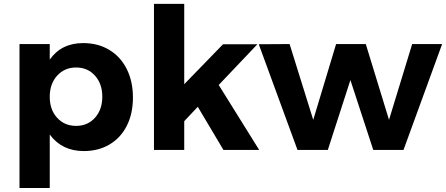

<svg xmlns="http://www.w3.org/2000/svg" viewBox="-20 -762 2268 976"><path d="M462.9 -163.6Q500 -205.1 500 -270.5Q500 -335.9 462.9 -377.4Q425.8 -418.9 366.9 -418.9Q308.1 -418.9 270.5 -377.4Q232.9 -335.9 232.9 -270Q232.9 -204.1 270.5 -163.1Q308.1 -122.1 366.9 -122.1Q425.8 -122.1 462.9 -163.6ZM402.8 -543Q478 -543 535.4 -508.5Q592.8 -474.1 624.3 -411.1Q655.8 -348.1 655.8 -266.6Q655.8 -185.1 625 -123.5Q594.2 -62 537.6 -28.1Q481 5.9 405.8 5.9Q294.9 5.9 232.9 -78.1V193.8H79.1V-538.1H232.9V-459Q292 -543 402.8 -543Z M916.5 0H762.7V-742.2H916.5V-334L1113.8 -537.1H1288.6L1091.8 -330.1L1297.4 0H1115.7L985.4 -219.2L916.5 -146Z M1295.4 -537.1 1452.1 -538.1 1572.3 -152.8 1688.5 -538.1H1839.4L1957.5 -152.8L2075.2 -538.1H2227.5L2031.2 0H1877.4L1761.2 -355L1646.5 0H1492.2Z"/></svg>

Font: Montserrat-SemiBold
Style: Regular
Weight: 600
Designer: Julieta Ulanovsky
Foundry: Julieta Ulanovsky
Version: Version 6.001